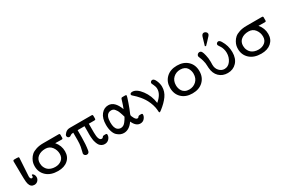

<svg xmlns="http://www.w3.org/2000/svg" viewBox="93 -1799 4269 2900"><g transform="rotate(-30 2227.0 -349.0)"><path d="M63 -450.2V-456.1Q63 -478 85.9 -478Q85.9 -478 127.9 -478Q151.9 -478 158.9 -475.1Q166 -472.2 166 -459Q166 -457 165.5 -451.4Q165 -445.8 165 -441.9L147.9 -160.2Q147.9 -158.2 147.5 -153.1Q147 -147.9 147 -145Q147 -124 155.5 -111.6Q164.1 -99.1 175.8 -99.1Q182.6 -99.1 190.4 -104.5Q198.2 -109.9 198.2 -122.1Q198.2 -125 197.5 -129.9Q196.8 -134.8 196.8 -137.2Q196.8 -146 207 -146Q220.2 -146 233.2 -125.5Q246.1 -105 246.1 -80.1Q246.1 -44.9 221.4 -19Q196.8 6.8 160.2 6.8Q98.1 6.8 78.1 -60.1Q73.2 -76.2 70.6 -99.1Q67.9 -122.1 66.9 -160.2Q65.9 -198.2 65.4 -233.6Q64.9 -269 64.5 -333.7Q64 -398.4 63 -450.2Z M301.3 -233.9Q301.3 -260.7 306.9 -288.3Q312.5 -315.9 331.5 -350.3Q350.6 -384.8 379.9 -410.9Q409.2 -437 463.4 -454.6Q517.6 -472.2 588.4 -472.2H854.5Q869.6 -472.2 873.5 -466.6Q877.4 -460.9 877.4 -442.9Q877.4 -439.9 877 -435.1Q876.5 -430.2 876.5 -427Q876.5 -423.8 877 -418.5Q877.4 -413.1 877.4 -410.2Q877.4 -392.1 873.5 -386Q869.6 -379.9 854.5 -379.9Q766.6 -380.9 744.6 -381.8Q812.5 -303.7 812.5 -202.1Q812.5 -107.9 748.5 -51.5Q684.6 4.9 575.2 4.9Q448.2 4.9 374.8 -62Q301.3 -128.9 301.3 -233.9ZM391.6 -235.8Q391.6 -215.8 396 -194.8Q400.4 -173.8 412.8 -150.9Q425.3 -127.9 444.8 -110.4Q464.4 -92.8 496.3 -81.3Q528.3 -69.8 569.3 -69.8Q634.3 -69.8 679.4 -106Q724.6 -142.1 724.6 -208Q724.6 -275.9 683.6 -329.8Q642.6 -383.8 570.3 -383.8Q492.2 -383.8 441.9 -344.7Q391.6 -305.7 391.6 -235.8Z M942.4 -393.1Q942.4 -413.1 973.4 -442.6Q1004.4 -472.2 1054.2 -472.2H1429.2Q1444.3 -471.2 1447.8 -465.6Q1451.2 -460 1451.2 -439.9V-418Q1451.2 -395 1447.8 -389.4Q1444.3 -383.8 1429.2 -382.8H1331.1V-228Q1331.1 -87.9 1388.2 -87.9Q1397.9 -87.9 1405 -93Q1412.1 -98.1 1416.7 -105.5Q1421.4 -112.8 1423.3 -113.8Q1430.2 -117.7 1456.1 -118.2H1470.2Q1483.4 -118.2 1488.3 -113.5Q1493.2 -108.9 1493.2 -96.2Q1493.2 -59.1 1463.6 -27.1Q1434.1 4.9 1388.2 4.9Q1359.4 4.9 1336.2 -8.5Q1313 -22 1300.5 -39.6Q1288.1 -57.1 1278.6 -82.5Q1269 -107.9 1266.1 -122.6Q1263.2 -137.2 1261.2 -152.8Q1255.4 -189.9 1255.4 -248Q1255.4 -252 1255.9 -258.1Q1256.3 -264.2 1256.3 -268.1V-382.8H1136.2V-256.8Q1136.2 -135.7 1120.1 -38.1Q1113.3 7.8 1074.2 7.8Q1056.2 7.8 1041.7 -4.6Q1027.3 -17.1 1027.3 -36.1Q1027.3 -44.9 1035.2 -70.1Q1043 -95.2 1051.5 -142.1Q1060.1 -189 1060.1 -251V-382.8Q1027.8 -382.8 1010 -368.9Q992.2 -355 979 -355Q963.9 -355 953.1 -366.5Q942.4 -377.9 942.4 -393.1Z M1546.9 -237.8Q1546.9 -350.6 1597.4 -414.3Q1647.9 -478 1723.1 -478Q1834 -478 1896 -311Q1908.2 -340.8 1917.5 -368.4Q1926.8 -396 1931.4 -411.4Q1936 -426.8 1940.4 -440.9Q1944.8 -455.1 1947 -460.9Q1949.2 -466.8 1953.1 -471.4Q1957 -476.1 1961.4 -477.1Q1965.8 -478 1974.1 -478H2017.1Q2040 -478 2040 -463.9Q2040 -451.7 2006.6 -355.2Q1973.1 -258.8 1948.2 -205.1Q1940.4 -189 1939.9 -180.2Q1939.9 -164.1 1961.9 -124Q1983.9 -84 2009.8 -84Q2024.9 -84 2033 -98.4Q2041 -112.8 2062 -112.8H2086.9Q2109.9 -112.8 2109.9 -95.2Q2109.9 -61 2082.5 -28.1Q2055.2 4.9 2009.8 4.9Q1933.6 4.9 1888.2 -98.1H1887.2Q1816.4 4.9 1723.1 4.9Q1693.4 4.9 1665.3 -6.6Q1637.2 -18.1 1609.1 -43.5Q1581.1 -68.8 1564 -119.4Q1546.9 -169.9 1546.9 -237.8ZM1622.1 -235.8Q1622.1 -137.7 1664.1 -104Q1689 -84 1721.2 -84Q1744.1 -84 1765.1 -95.9Q1786.1 -107.9 1804 -131.8Q1821.8 -155.8 1830.3 -168.9Q1838.9 -182.1 1851.1 -205.1Q1841.3 -238.3 1837.6 -250.2Q1834 -262.2 1823.5 -290.5Q1813 -318.8 1804.9 -330.8Q1796.9 -342.8 1784.4 -359.4Q1772 -376 1756.6 -382.6Q1741.2 -389.2 1722.2 -389.2Q1663.1 -389.2 1638.2 -333Q1622.1 -295.9 1622.1 -235.8Z M2099.6 -445.8Q2099.6 -458 2110.6 -465.6Q2121.6 -473.1 2139.6 -473.1Q2214.8 -473.1 2290.8 -371.6Q2366.7 -270 2383.8 -138.2Q2490.7 -228 2490.7 -321.8Q2490.7 -359.9 2472.2 -396.5Q2453.6 -433.1 2453.6 -440.9Q2453.6 -455.1 2464.6 -466.1Q2475.6 -477.1 2491.7 -477.1Q2521.5 -477.1 2545.7 -421.6Q2569.8 -366.2 2569.8 -314.9Q2569.8 -229 2518.8 -157.5Q2467.8 -85.9 2376.5 -15.1Q2352.5 2.9 2346.7 2.9Q2341.8 2.9 2338.9 -0.5Q2335.9 -3.9 2335.2 -12Q2334.5 -20 2334 -29.5Q2333.5 -39.1 2331.5 -56.2Q2329.6 -73.2 2326.7 -89.8Q2316.9 -136.7 2297.4 -182.9Q2277.8 -229 2256.3 -262.5Q2234.9 -295.9 2208.7 -327.4Q2182.6 -358.9 2164.1 -376.5Q2145.5 -394 2128.2 -409.9Q2110.8 -425.8 2109.9 -426.8Q2099.6 -437 2099.6 -445.8Z M2664.6 -236.8Q2664.6 -343.8 2734.1 -410.9Q2803.7 -478 2920.9 -478Q3036.1 -478 3106 -411.6Q3175.8 -345.2 3175.8 -235.8Q3175.8 -128.9 3106.2 -62Q3036.6 4.9 2919.4 4.9Q2803.2 4.9 2733.9 -61.5Q2664.6 -127.9 2664.6 -236.8ZM2760.7 -226.1Q2760.7 -201.2 2767.1 -176Q2773.4 -150.9 2789.1 -126.5Q2804.7 -102.1 2834.7 -86.4Q2864.7 -70.8 2905.8 -70.8Q2977.5 -70.8 3028.6 -117.9Q3079.6 -165 3079.6 -247.1Q3079.6 -272 3072.8 -296.9Q3065.9 -321.8 3050.8 -346.4Q3035.6 -371.1 3005.1 -386Q2974.6 -400.9 2933.6 -400.9Q2861.8 -400.9 2811.3 -354Q2760.7 -307.1 2760.7 -226.1Z M3270.5 -439.9Q3270.5 -458 3284.7 -471.4Q3298.8 -484.9 3317.4 -484.9Q3342.3 -484.9 3355.5 -462.4Q3368.7 -439.9 3379.4 -392.1Q3393.6 -335.9 3393.6 -272.9Q3393.6 -260.7 3393.1 -244.9Q3392.6 -229 3392.6 -221.2Q3392.6 -156.2 3431.2 -114.7Q3469.7 -73.2 3521.5 -73.2Q3587.4 -73.2 3629.4 -132.6Q3671.4 -191.9 3671.4 -268.1Q3671.4 -305.2 3661.4 -337.6Q3651.4 -370.1 3639.9 -387.5Q3628.4 -404.8 3617.9 -421.4Q3607.4 -438 3607.4 -445.8Q3607.4 -461.9 3619.6 -472.4Q3631.8 -482.9 3645.5 -482.9Q3668.5 -482.9 3690.4 -446.8Q3750.5 -349.6 3750.5 -236.8Q3750.5 -124 3689.9 -59.6Q3629.4 4.9 3534.7 4.9Q3444.8 4.9 3385.7 -52Q3326.7 -108.9 3319.8 -210Q3319.8 -211.9 3318.1 -244.9Q3316.4 -277.8 3314.5 -293.9Q3312.5 -310.1 3303.5 -343.5Q3294.4 -377 3279.8 -410.2Q3270.5 -431.2 3270.5 -439.9ZM3434.6 -521 3476.6 -663.1Q3490.7 -706.1 3521.5 -706.1Q3540.5 -706.1 3557.1 -692.1Q3573.7 -678.2 3573.7 -659.2Q3573.7 -645 3560.1 -627.9Q3546.4 -610.8 3497.6 -560.1Q3468.8 -531.2 3450.7 -512.2Z M3846.2 -233.9Q3846.2 -260.7 3851.8 -288.3Q3857.4 -315.9 3876.5 -350.3Q3895.5 -384.8 3924.8 -410.9Q3954.1 -437 4008.3 -454.6Q4062.5 -472.2 4133.3 -472.2H4399.4Q4414.6 -472.2 4418.5 -466.6Q4422.4 -460.9 4422.4 -442.9Q4422.4 -439.9 4421.9 -435.1Q4421.4 -430.2 4421.4 -427Q4421.4 -423.8 4421.9 -418.5Q4422.4 -413.1 4422.4 -410.2Q4422.4 -392.1 4418.5 -386Q4414.6 -379.9 4399.4 -379.9Q4311.5 -380.9 4289.6 -381.8Q4357.4 -303.7 4357.4 -202.1Q4357.4 -107.9 4293.5 -51.5Q4229.5 4.9 4120.1 4.9Q3993.2 4.9 3919.7 -62Q3846.2 -128.9 3846.2 -233.9ZM3936.5 -235.8Q3936.5 -215.8 3940.9 -194.8Q3945.3 -173.8 3957.8 -150.9Q3970.2 -127.9 3989.7 -110.4Q4009.3 -92.8 4041.3 -81.3Q4073.2 -69.8 4114.3 -69.8Q4179.2 -69.8 4224.4 -106Q4269.5 -142.1 4269.5 -208Q4269.5 -275.9 4228.5 -329.8Q4187.5 -383.8 4115.2 -383.8Q4037.1 -383.8 3986.8 -344.7Q3936.5 -305.7 3936.5 -235.8Z"/></g></svg>

Font: CMU Concrete
Style: Bold
Weight: 700
Version: Version 0.7.0